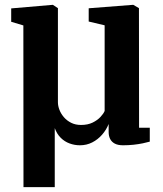

<svg xmlns="http://www.w3.org/2000/svg" viewBox="-20 -587 670 789"><path d="M76.5 182 76 -482.5 26 -497.5V-552.5L195 -567H197.5L218 -553.5V-166.5Q218 -152 224.2 -135.8Q230.5 -119.5 242.5 -105.5Q254.5 -91.5 272.2 -82.5Q290 -73.5 313 -73.5Q340.5 -73.5 360.5 -83.2Q380.5 -93 393 -106.5Q405.5 -120 410 -131V-483L344.5 -498.5V-553L524.5 -567H528L551 -553.5L551.5 -62H595.5V-5Q583.5 -1.5 566.5 2Q549.5 5.5 528.8 7.8Q508 10 485.5 10Q464.5 10 451.5 3Q438.5 -4 432.5 -16.2Q426.5 -28.5 426.5 -44V-77.5Q417 -53.5 399.5 -33.5Q382 -13.5 359 -1.8Q336 10 308.5 10Q286.5 10 266 2.5Q245.5 -5 229.8 -20.5Q214 -36 205 -60.5V182Z"/></svg>

Font: Merriweather 20pt
Style: Bold
Weight: 700
Version: Version 2.100